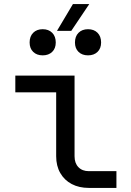

<svg xmlns="http://www.w3.org/2000/svg" viewBox="-20 -920 640 940"><path d="M415 0Q367 0 331 -19Q295 -38 275 -73Q255 -108 255 -155V-468H55V-550H345V-155Q345 -121 364 -101.5Q383 -82 415 -82H550V0ZM259 -769 337 -900H417L329 -769ZM411 -649Q382 -649 364.5 -666Q347 -683 347 -712Q347 -742 364.5 -759.5Q382 -777 411 -777Q440 -777 457.5 -759.5Q475 -742 475 -712Q475 -683 457.5 -666Q440 -649 411 -649ZM189 -649Q160 -649 142.5 -666Q125 -683 125 -712Q125 -742 142.5 -759.5Q160 -777 189 -777Q218 -777 235.5 -759.5Q253 -742 253 -712Q253 -683 235.5 -666Q218 -649 189 -649Z"/></svg>

Font: JetBrains Mono Zero
Style: Regular-Zero
Weight: 400
Designer: Philipp Nurullin, Konstantin Bulenkov
Foundry: JetBrains
Version: Version 2.211